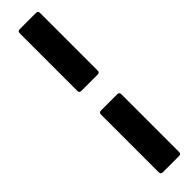

<svg xmlns="http://www.w3.org/2000/svg" viewBox="-348 -803 962 962"><g transform="rotate(-45 133.0 -322.0)"><path d="M99 -392Q85 -392 85 -406V-815Q85 -829 99 -829H215Q229 -829 229 -815V-406Q229 -392 215 -392ZM99 185Q85 185 85 171V-239Q85 -253 99 -253H215Q229 -253 229 -239V171Q229 185 215 185Z"/></g></svg>

Font: Sofia Sans Black
Style: Italic
Weight: 900
Italic angle: -9°
Version: Version 4.100-B